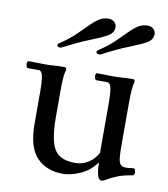

<svg xmlns="http://www.w3.org/2000/svg" viewBox="-79 -743 722 823"><g transform="rotate(10 282.5 -331.5)"><path d="M178 -223Q178 -156 188.5 -116Q199 -76 224 -59Q249 -42 294 -42Q324 -42 350 -58.5Q376 -75 391 -103V-319Q391 -358 388 -376.5Q385 -395 380 -401Q375 -407 370 -407H321Q317 -408 315 -413.5Q313 -419 313 -424Q313 -429 314.5 -433Q316 -437 319 -437Q344 -437 360.5 -436.5Q377 -436 390 -436Q413 -436 425 -437Q437 -438 447.5 -438.5Q458 -439 474 -439Q484 -439 484 -431Q484 -426 482 -420Q480 -414 478 -395Q476 -376 476 -332V-146Q476 -112 478.5 -93Q481 -74 490 -66Q498 -60 511 -60Q520 -60 529 -61.5Q538 -63 545 -63Q548 -63 550.5 -58Q553 -53 553 -48Q553 -35 547 -33Q504 -26 478 -15Q452 -4 438.5 4.5Q425 13 418 13Q405 13 399.5 -8Q394 -29 394 -60H392Q364 -22 323 -4.5Q282 13 249 13Q179 13 136 -30.5Q93 -74 93 -179V-319Q93 -358 90 -376.5Q87 -395 82 -401Q77 -407 72 -407H23Q19 -408 17 -413.5Q15 -419 15 -424Q15 -429 16.5 -433Q18 -437 21 -437Q46 -437 62.5 -436.5Q79 -436 92 -436Q115 -436 127 -437Q139 -438 149.5 -438.5Q160 -439 176 -439Q186 -439 186 -431Q186 -426 184 -420Q182 -414 180 -395Q178 -376 178 -332ZM154 -521Q150 -518 144 -518Q131 -518 131 -527Q131 -532 135 -534Q176 -561 202.5 -586.5Q229 -612 248.5 -632Q268 -652 286.5 -664Q305 -676 328 -676Q343 -676 353 -667Q363 -658 363 -644Q363 -620 337.5 -605.5Q312 -591 265.5 -573Q219 -555 154 -521ZM324 -521Q320 -518 314 -518Q301 -518 301 -527Q301 -532 305 -534Q346 -561 372.5 -586.5Q399 -612 418.5 -632Q438 -652 456.5 -664Q475 -676 498 -676Q513 -676 523 -667Q533 -658 533 -644Q533 -620 507.5 -605.5Q482 -591 435.5 -573Q389 -555 324 -521Z"/></g></svg>

Font: Sedan
Style: Regular
Weight: 400
Designer: Sebastian Salazar
Foundry: Sebastian Salazar
Version: Version 1.100; ttfautohint (v1.8.4.7-5d5b)